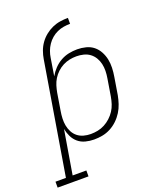

<svg xmlns="http://www.w3.org/2000/svg" viewBox="-216 -843 983 1157"><g transform="rotate(-20 275.5 -265.0)"><path d="M-49 205V167H18L137 -551Q141 -576 150 -601Q159 -626 174.5 -648Q190 -670 211.5 -687.5Q233 -705 257.5 -716Q282 -727 308 -731Q334 -735 359 -735V-697Q338 -697 317 -693.5Q296 -690 276 -681Q256 -672 239 -657.5Q222 -643 209.5 -624.5Q197 -606 189.5 -585.5Q182 -565 179 -544L161 -432Q175 -457 195 -478Q215 -499 240 -513Q265 -527 292 -532.5Q319 -538 346 -538Q346 -538 346 -538Q346 -538 346 -538Q374 -538 401.5 -531Q429 -524 449.5 -507.5Q470 -491 483 -467Q496 -443 501.5 -416.5Q507 -390 506 -361.5Q505 -333 500 -304L482 -194Q477 -168 468.5 -142Q460 -116 445 -92Q430 -68 409 -48Q388 -28 363 -15Q338 -2 311.5 3Q285 8 258 8Q230 8 203 1Q176 -6 156 -23Q136 -40 124.5 -64Q113 -88 108 -114L61 167H149V205ZM250 -30Q273 -30 295.5 -34.5Q318 -39 339 -50Q360 -61 378 -77.5Q396 -94 409 -114Q422 -134 429 -156Q436 -178 440 -201L458 -311Q462 -334 462.5 -357.5Q463 -381 458 -403Q453 -425 441.5 -444Q430 -463 412.5 -476Q395 -489 372.5 -494.5Q350 -500 327 -500Q305 -500 283 -495.5Q261 -491 240.5 -480.5Q220 -470 202.5 -453.5Q185 -437 173 -417.5Q161 -398 154.5 -376.5Q148 -355 144 -333L126 -223Q122 -200 121 -176.5Q120 -153 124 -131Q128 -109 138.5 -89Q149 -69 166 -55.5Q183 -42 205 -36Q227 -30 250 -30Z"/></g></svg>

Font: Iosevka Curly Slab XLtEx
Style: Italic
Weight: 200
Width: 7
Italic angle: -9°
Monospace: yes
Designer: Belleve Invis
Foundry: Belleve Invis
Version: Version 11.1.0; ttfautohint (v1.8.3)